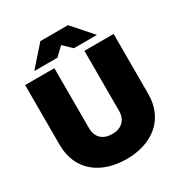

<svg xmlns="http://www.w3.org/2000/svg" viewBox="-210 -1063 1152 1223"><g transform="rotate(-30 366.5 -451.0)"><path d="M367 12C547 12 692 -85 692 -280V-720H477V-280C477 -210 434 -172 367 -172C299 -172 256 -210 256 -280V-720H41V-280C41 -85 186 12 367 12ZM136 -768H306L367 -826L427 -768H597L468 -914H265Z"/></g></svg>

Font: Aspekta 950
Style: Regular
Weight: 950
Designer: Ivo Dolenc
Version: Version 2.000